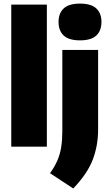

<svg xmlns="http://www.w3.org/2000/svg" viewBox="-20 -834 622 1092"><path d="M44 0V-808H246.5V0ZM396.5 238 264.5 151Q291.5 113.5 306.8 77.8Q322 42 328.2 1.8Q334.5 -38.5 334.5 -90V-550H538V-98Q538 -4.5 506.8 75.8Q475.5 156 396.5 238ZM435 -604.5Q371.5 -604.5 342.2 -632Q313 -659.5 313 -709Q313 -758.5 342.2 -786Q371.5 -813.5 435 -813.5Q498.5 -813.5 527.8 -786Q557 -758.5 557 -709Q557 -659.5 527.8 -632Q498.5 -604.5 435 -604.5Z"/></svg>

Font: Encode Sans SemiCondensed SemiCondensed Black
Style: Regular
Weight: 900
Width: 4
Designer: Multiple Designers
Foundry: Impallari Type
Version: Version 3.000; ttfautohint (v1.8.3) -l 8 -r 50 -G 200 -x 14 